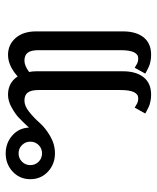

<svg xmlns="http://www.w3.org/2000/svg" viewBox="42 -590 557 682"><g transform="rotate(-90 321.0 -249.5)"><path d="M146.2 -450.4Q134.2 -462.5 116.7 -462.5Q99.2 -462.5 87.1 -450.4Q75 -438.3 75 -420.8Q75 -403.3 87.1 -391.2Q99.2 -379.2 116.7 -379.2Q134.2 -379.2 146.2 -391.2Q158.3 -403.3 158.3 -420.8Q158.3 -438.3 146.2 -450.4ZM483.3 -100V-391.7Q483.3 -417.5 474.6 -429.6Q465.8 -441.7 445.8 -441.7Q428.3 -441.7 405.8 -425Q408.3 -413.3 408.3 -400V-91.7Q408.3 -45 387.1 -18.3Q365.8 8.3 325 8.3Q312.5 8.3 301.2 5.8Q290 3.3 285 1.2Q280 -0.8 269.6 -6.3Q259.2 -11.7 258.3 -12.5L279.2 -50Q280 -50 287.1 -45.4Q294.2 -40.8 299.6 -39.2Q305 -37.5 312.5 -37.5Q341.7 -37.5 341.7 -100V-391.7Q341.7 -417.5 332.9 -429.6Q324.2 -441.7 304.2 -441.7Q285 -441.7 263.8 -424.6Q242.5 -407.5 225 -387.5Q207.5 -367.5 178.3 -350.4Q149.2 -333.3 116.7 -333.3Q78.3 -333.3 51.7 -358.3Q25 -383.3 25 -420.8Q25 -458.3 51.7 -483.3Q78.3 -508.3 116.7 -508.3Q153.3 -508.3 180 -485Q206.7 -461.7 208.3 -425.8Q231.7 -450.8 244.2 -462.5Q256.7 -474.2 279.6 -487.1Q302.5 -500 325 -500Q367.5 -500 390 -465.8Q428.3 -500 466.7 -500Q502.5 -500 526.2 -473.3Q550 -446.7 550 -400V-91.7Q550 -45 528.8 -18.3Q507.5 8.3 466.7 8.3Q454.2 8.3 442.9 5.8Q431.7 3.3 426.7 1.2Q421.7 -0.8 411.2 -6.3Q400.8 -11.7 400 -12.5L420.8 -50Q421.7 -50 428.8 -45.4Q435.8 -40.8 441.2 -39.2Q446.7 -37.5 454.2 -37.5Q483.3 -37.5 483.3 -100Z"/></g></svg>

Font: BoonBaan
Style: Regular
Weight: 400
Designer: Sungsit Sawaiwan
Foundry: FontUni
Version: Version 2.0